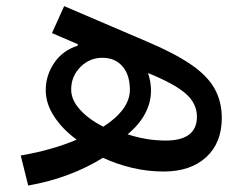

<svg xmlns="http://www.w3.org/2000/svg" viewBox="-20 -544 777 615"><path d="M70.3 50.3 46.4 -45.9Q97.7 -54.7 142.8 -67.6Q188 -80.6 225.6 -96.7Q180.7 -129.4 153.6 -170.7Q126.5 -211.9 126.5 -254.9Q126.5 -302.7 153.8 -342.8Q181.2 -382.8 228.5 -397.5L229.5 -402.3L146.5 -438L185.5 -524.4L447.8 -412.1Q537.1 -374.5 590.3 -338.4Q643.6 -302.2 667 -260.7Q690.4 -219.2 690.4 -166Q690.4 -86.4 640.4 -40.5Q590.3 5.4 504.4 5.4Q453.1 5.4 403.6 -6.3Q354 -18.1 309.6 -38.6Q260.7 -7.8 200.2 15.1Q139.6 38.1 70.3 50.3ZM311 -138.2Q351.6 -164.1 373.8 -194.1Q396 -224.1 396 -256.3Q396 -304.2 372.3 -331.5Q348.6 -358.9 308.1 -358.9Q266.6 -358.9 237.3 -329.1Q208 -299.3 208 -257.3Q208 -223.6 236.6 -192.4Q265.1 -161.1 311 -138.2ZM388.7 -113.8Q417 -104.5 447.8 -99.1Q478.5 -93.8 510.7 -93.8Q610.8 -93.8 610.8 -170.4Q610.8 -211.9 575.7 -243.4Q540.5 -274.9 454.1 -310.1Q472.7 -253.9 455.3 -204.1Q438 -154.3 388.7 -113.8Z"/></svg>

Font: Estedad-FD Medium
Style: Regular
Weight: 500
Designer: Amin Abedi
Version: Version 7.3